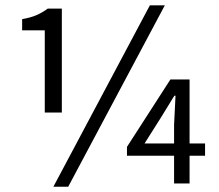

<svg xmlns="http://www.w3.org/2000/svg" viewBox="-20 -688 821 720"><path d="M147.9 -266.1V-574.2H63V-616.2Q96.2 -622.1 117.7 -631.6Q139.2 -641.1 159.2 -655.8H211.9V-266.1ZM598.1 -668 235.8 12.2H180.2L542 -668ZM632.8 -149.9V-220.2L638.2 -329.1H633.8L584 -248L522 -149.9ZM749 -104H690.9V0H632.8V-104H456.1V-137.2L619.1 -390.1H690.9V-149.9H749Z"/></svg>

Font: Pyidaungsu Numbers
Style: Regular
Weight: 400
Designer: Sun Tun
Foundry: MCF
Version: Version 2.053; ttfautohint (v1.8.2)